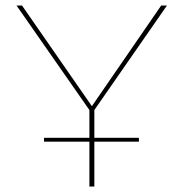

<svg xmlns="http://www.w3.org/2000/svg" viewBox="-20 -678 667 698"><path d="M323 -177H485V-163H323V0H305V-163H140V-177H305V-278L40 -658H60L314 -292L566 -658H587L323 -278Z"/></svg>

Font: Ysabeau SC Thin
Style: Regular
Weight: 200
Designer: Christian Thalmann (Catharsis Fonts)
Version: Version 0.003